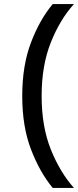

<svg xmlns="http://www.w3.org/2000/svg" viewBox="-20 -750 386 950"><path d="M241 180Q177 103 133.5 -10.5Q90 -124 90 -275Q90 -426 133.5 -540Q177 -654 241 -730H346Q277 -654 231.5 -540Q186 -426 186 -275Q186 -124 231.5 -10.5Q277 103 346 180Z"/></svg>

Font: MuseoModerno
Style: Regular
Weight: 400
Designer: Pablo Cosgaya, Héctor Gatti, Marcela Romero, and the Authors of The MuseoModerno Project.
Foundry: Omnibus-Type Team
Version: Version 1.001